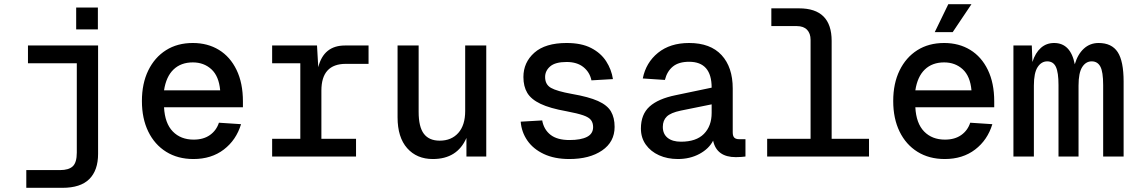

<svg xmlns="http://www.w3.org/2000/svg" viewBox="-20 -750 5440 920"><path d="M106 150V65H268Q309 65 328.5 47Q348 29 348 -19V-447H114V-532H450V-13Q450 66 408 108Q366 150 279 150ZM345 -609V-714H449V-609Z M907 12Q832 12 776.5 -22.5Q721 -57 690.5 -119.5Q660 -182 660 -266Q660 -350 690.5 -412.5Q721 -475 775.5 -509.5Q830 -544 904 -544Q975 -544 1029 -511Q1083 -478 1113.5 -415Q1144 -352 1144 -264V-236H766Q770 -159 808 -120Q846 -81 908 -81Q955 -81 986 -103Q1017 -125 1029 -162L1135 -155Q1112 -79 1052.5 -33.5Q993 12 907 12ZM766 -317H1035Q1029 -385 993 -418Q957 -451 904 -451Q847 -451 811.5 -417Q776 -383 766 -317Z M1284 0V-85H1419V-447H1284V-532H1499L1505 -428Q1531 -532 1633 -532H1746V-444H1637Q1520 -444 1520 -316V-85H1686V0Z M2054 12Q1977 12 1931 -40Q1885 -92 1885 -188V-532H1986V-214Q1986 -142 2011 -109Q2036 -76 2087 -76Q2143 -76 2176 -113Q2209 -150 2209 -218V-532H2310V0H2215V-89Q2171 12 2054 12Z M2708 12Q2637 12 2586 -12Q2535 -36 2507 -76.5Q2479 -117 2475 -167L2578 -173Q2586 -129 2618 -104Q2650 -79 2709 -79Q2763 -79 2792.5 -94Q2822 -109 2822 -141Q2822 -161 2812 -174.5Q2802 -188 2774.5 -197.5Q2747 -207 2694 -217Q2615 -231 2570 -252.5Q2525 -274 2506.5 -305Q2488 -336 2488 -381Q2488 -451 2540.5 -497.5Q2593 -544 2695 -544Q2766 -544 2812.5 -520Q2859 -496 2884.5 -456.5Q2910 -417 2917 -371L2814 -365Q2806 -404 2775.5 -428.5Q2745 -453 2695 -453Q2641 -453 2616.5 -432Q2592 -411 2592 -381Q2592 -345 2620 -329Q2648 -313 2720 -300Q2801 -286 2845.5 -266Q2890 -246 2907.5 -216Q2925 -186 2925 -142Q2925 -70 2865 -29Q2805 12 2708 12Z M3228 12Q3178 12 3138 -6Q3098 -24 3074.5 -57Q3051 -90 3051 -134Q3051 -202 3092.5 -239.5Q3134 -277 3218 -294L3390 -330Q3390 -454 3282 -454Q3232 -454 3204 -431Q3176 -408 3166 -367L3060 -374Q3075 -450 3133 -497Q3191 -544 3282 -544Q3384 -544 3437.5 -486Q3491 -428 3491 -326V-116Q3491 -98 3498.5 -90.5Q3506 -83 3522 -83H3552V0Q3546 1 3532.5 2Q3519 3 3506 3Q3414 3 3397 -76Q3377 -37 3331.5 -12.5Q3286 12 3228 12ZM3243 -71Q3316 -71 3353 -108.5Q3390 -146 3390 -209V-250L3242 -220Q3194 -210 3175 -191.5Q3156 -173 3156 -142Q3156 -108 3179 -89.5Q3202 -71 3243 -71Z M3656 0V-85H3864V-559Q3864 -590 3847 -607.5Q3830 -625 3798 -625H3676V-710H3809Q3965 -710 3965 -554V-85H4144V0Z M4507 12Q4432 12 4376.5 -22.5Q4321 -57 4290.5 -119.5Q4260 -182 4260 -266Q4260 -350 4290.5 -412.5Q4321 -475 4375.5 -509.5Q4430 -544 4504 -544Q4575 -544 4629 -511Q4683 -478 4713.5 -415Q4744 -352 4744 -264V-236H4366Q4370 -159 4408 -120Q4446 -81 4508 -81Q4555 -81 4586 -103Q4617 -125 4629 -162L4735 -155Q4712 -79 4652.5 -33.5Q4593 12 4507 12ZM4366 -317H4635Q4629 -385 4593 -418Q4557 -451 4504 -451Q4447 -451 4411.5 -417Q4376 -383 4366 -317ZM4459 -596 4524 -730H4635L4545 -596Z M4836 0V-532H4924L4927 -453Q4941 -497 4967.5 -520.5Q4994 -544 5031 -544Q5110 -544 5130 -442Q5144 -490 5173.5 -517Q5203 -544 5244 -544Q5307 -544 5335.5 -500.5Q5364 -457 5364 -359V0H5266V-342Q5266 -406 5252.5 -431Q5239 -456 5211 -456Q5183 -456 5165.5 -428.5Q5148 -401 5148 -340V0H5052V-342Q5052 -403 5039.5 -429.5Q5027 -456 4998 -456Q4970 -456 4952 -428.5Q4934 -401 4934 -340V0Z"/></svg>

Font: Geist Mono Medium
Style: Regular
Weight: 500
Monospace: yes
Designer: Basement.studio, Andrés Briganti, Mateo Zaragoza
Foundry: Basement.studio, Vercel, Andrés Briganti, Guido Ferreyra, Mateo Zaragoza
Version: Version 1.500; ttfautohint (v1.8.4.7-5d5b)